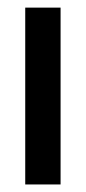

<svg xmlns="http://www.w3.org/2000/svg" viewBox="-20 -489 228 509"><path d="M140.6 -468.8V0H46.9V-468.8Z"/></svg>

Font: Lambda
Style: Regular
Weight: 400
Designer: GGBotNet
Version: 0.22